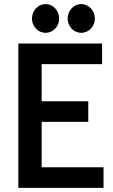

<svg xmlns="http://www.w3.org/2000/svg" viewBox="-20 -911 550 931"><path d="M69 -700V0H482V-100H182V-320H408V-420H182V-600H475V-700ZM440 -821C440 -858 412 -891 374 -891C336 -891 308 -858 308 -821C308 -784 336 -752 374 -752C412 -752 440 -784 440 -821ZM267 -821C267 -858 239 -891 201 -891C163 -891 135 -858 135 -821C135 -784 163 -752 201 -752C239 -752 267 -784 267 -821Z"/></svg>

Font: Mint Spirit No2
Style: Bold
Weight: 700
Designer: HARENDAL Hirwen
Foundry: Arkandis Digital Foundry.
Version: Version 1.004;FFEdit